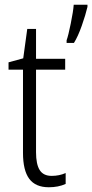

<svg xmlns="http://www.w3.org/2000/svg" viewBox="-20 -780 389 810"><path d="M257 -50V-4Q226 10 186 10Q130 10 103.5 -25.5Q77 -61 77 -135V-486H16V-517L78 -534L95 -658H132V-532H255V-486H132V-138Q132 -87 147.5 -62.5Q163 -38 198 -38Q230 -38 257 -50ZM349 -751Q341 -717 325 -671.5Q309 -626 292 -599H261V-610Q268 -629 278.5 -680.5Q289 -732 291 -760H349Z"/></svg>

Font: Noto Sans Display Light Narrow
Style: Regular
Weight: 300
Width: 4
Designer: Monotype Design team
Foundry: Monotype Imaging Inc.
Version: Version 1.000